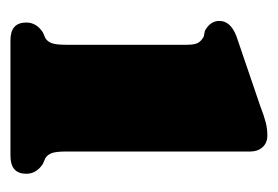

<svg xmlns="http://www.w3.org/2000/svg" viewBox="-100 -418 519 358"><g transform="rotate(90 159.0 -239.5)"><path d="M263 -447.5V-104.5Q263 -85 266 -77Q269 -69 275.5 -65L286 -60.5Q304.5 -48.5 304.5 -29.5Q304.5 0 271 0H55.5Q22.5 0 22.5 -29.5Q22.5 -48.5 41 -60.5L51.5 -65Q58 -69 61 -77Q64 -85 64 -104.5V-328.5Q64 -344.5 60 -350.5Q56 -356.5 48.5 -360.5L38 -362.5Q19.5 -372.5 19.5 -389.5Q19.5 -410.5 48.5 -421.5L177.5 -465.5Q197 -473 208.8 -476Q220.5 -479 233 -479Q247 -479 255 -470Q263 -461 263 -447.5Z"/></g></svg>

Font: Fraunces 72pt S050 Black
Style: Regular
Weight: 900
Version: Version 1.000; ttfautohint (v1.8.3)